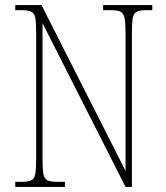

<svg xmlns="http://www.w3.org/2000/svg" viewBox="-20 -734 651 754"><path d="M40 0V-20H66Q91 -20 103 -26Q115 -32 118.5 -51Q122 -70 122 -108V-606Q122 -645 118.5 -663.5Q115 -682 103 -688Q91 -694 66 -694H40V-714H143L473 -63V-606Q473 -645 469 -663.5Q465 -682 453.5 -688Q442 -694 417 -694H385V-714H578V-694H554Q529 -694 517 -688Q505 -682 501.5 -663.5Q498 -645 498 -606V0H473L147 -643V-108Q147 -70 150.5 -51Q154 -32 166 -26Q178 -20 203 -20H235V0Z"/></svg>

Font: Noto Serif Armenian Condensed Thin
Style: Regular
Weight: 100
Width: 3
Designer: Monotype Design Team
Foundry: Monotype Imaging Inc.
Version: Version 2.008; ttfautohint (v1.8.4.7-5d5b)